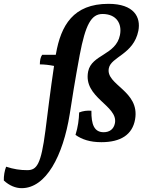

<svg xmlns="http://www.w3.org/2000/svg" viewBox="-167 -734 784 1002"><path d="M555 -573C569 -644 533 -714 399 -714C215 -714 151 -601 125 -453C125 -451 124 -450 124 -448H53C44 -436 41 -417 41 -398C64 -398 89 -395 115 -390C96 -263 80 -131 70 -52C47 125 25 154 -25 154C-62 154 -95 149 -135 136C-143 156 -148 185 -147 208C-118 235 -85 248 -54 248C73 248 162 80 197 -139C207 -206 225 -318 249 -447C279 -605 309 -661 368 -661C440 -661 471 -611 459 -551C438 -446 311 -450 293 -361C266 -224 449 -184 433 -92C427 -60 405 -44 374 -44C325 -44 309 -84 310 -156C288 -158 265 -155 246 -147C245 -110 240 -72 227 -30C261 -6 303 8 362 8C463 8 524 -31 538 -111C564 -261 383 -290 401 -378C413 -438 530 -450 555 -573Z"/></svg>

Font: Vollkorn Semibold
Style: Italic
Weight: 600
Italic angle: -11°
Designer: Friedrich Althausen
Foundry: Friedrich Althausen
Version: Version 4.015;PS 004.015;hotconv 1.0.88;makeotf.lib2.5.64775